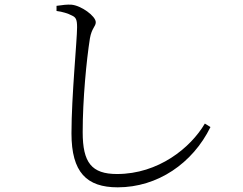

<svg xmlns="http://www.w3.org/2000/svg" viewBox="-20 -765 1040 822"><path d="M222 -718C247 -715 272 -707 287 -699C305 -691 310 -682 310 -648C310 -594 286 -352 286 -194C286 -27 351 37 484 37C655 37 805 -66 881 -221L857 -236C796 -132 658 -20 481 -20C372 -20 334 -69 334 -199C334 -339 350 -506 365 -601C373 -646 390 -651 390 -670C390 -696 327 -742 285 -745C268 -746 249 -744 222 -740Z"/></svg>

Font: Noto Serif KR Light
Style: Regular
Weight: 300
Designer: Ryoko NISHIZUKA 西塚涼子 (kana & ideographs); Frank Grießhammer (Latin, Greek & Cyrillic); Wenlong ZHANG 张文龙 (bopomofo); San
Foundry: Adobe
Version: Version 2.001;hotconv 1.1.0;makeotfexe 2.6.0